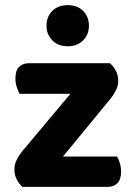

<svg xmlns="http://www.w3.org/2000/svg" viewBox="-20 -727 519 747"><path d="M67 0Q53 -13 44.5 -30Q36 -47 36 -68Q36 -87 44.5 -104.5Q53 -122 66 -138L254 -362H56Q51 -372 45.5 -387.5Q40 -403 40 -421Q40 -453 54.5 -467Q69 -481 92 -481H408Q422 -468 431 -451Q440 -434 440 -412Q440 -394 431.5 -376.5Q423 -359 410 -343L225 -118H435Q441 -109 446 -93Q451 -77 451 -60Q451 -28 436.5 -14Q422 0 399 0ZM326 -627Q326 -593 303.5 -570Q281 -547 244 -547Q206 -547 183.5 -570Q161 -593 161 -627Q161 -662 183.5 -684.5Q206 -707 244 -707Q281 -707 303.5 -684.5Q326 -662 326 -627Z"/></svg>

Font: Baloo Da 2
Style: Bold
Weight: 700
Designer: Noopur Datye, Sulekha Rajkumar and Ek Type
Foundry: Ek Type
Version: Version 1.640;hotconv 1.0.111;makeotfexe 2.5.65597; ttfautoh